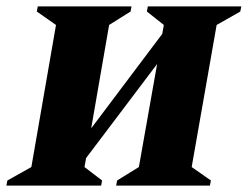

<svg xmlns="http://www.w3.org/2000/svg" viewBox="-50 -580 774 600"><path d="M-30 0 -27 -16 48 -58 125 -502 65 -544 68 -560H361L358 -544L291 -502L235 -179L457 -474L462 -502L409 -544L412 -560H704L701 -544L627 -502L549 -58L609 -16L606 0H313L316 -16L384 -58L441 -380L219 -86L214 -58L269 -16L266 0Z"/></svg>

Font: Spectral SC ExtraBold
Style: Italic
Weight: 800
Italic angle: -10°
Designer: Jean-Baptiste Levee
Foundry: Production Type
Version: Version 2.001